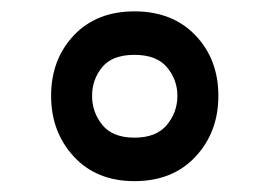

<svg xmlns="http://www.w3.org/2000/svg" viewBox="-20 -409 481 343"><path d="M220.2 -388.7Q288.1 -388.7 329.1 -345.9Q370.1 -303.2 370.1 -237.8Q370.1 -172.9 329.3 -129.2Q288.6 -85.4 220.2 -85.4Q152.3 -85.4 111.8 -129.4Q71.3 -173.3 71.3 -237.8Q71.3 -302.7 111.8 -345.7Q152.3 -388.7 220.2 -388.7ZM220.2 -311Q180.7 -311 162.6 -289.1Q144.5 -267.1 144.5 -237.8Q144.5 -208.5 162.8 -185.8Q181.2 -163.1 220.2 -163.1Q259.3 -163.1 278.1 -185.8Q296.9 -208.5 296.9 -237.8Q296.9 -266.6 278.3 -288.8Q259.8 -311 220.2 -311Z"/></svg>

Font: Estedad-FD Medium
Style: Regular
Weight: 500
Designer: Amin Abedi
Version: Version 7.3